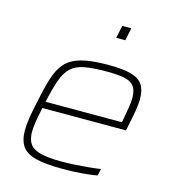

<svg xmlns="http://www.w3.org/2000/svg" viewBox="-107 -801 817 899"><g transform="rotate(15 301.0 -351.5)"><path d="M277 8Q197 8 149.5 -3.5Q102 -15 81.5 -43.5Q61 -72 61 -122Q61 -148 66 -180.5Q71 -213 80 -254Q95 -329 110.5 -380Q126 -431 153 -461Q180 -491 229 -504.5Q278 -518 360 -518Q430 -518 470 -507Q510 -496 527 -470.5Q544 -445 544 -400Q544 -389 541.5 -367.5Q539 -346 533.5 -317.5Q528 -289 521 -256L518 -243H113Q105 -205 100 -175Q95 -145 95 -122Q95 -85 111 -63.5Q127 -42 164.5 -33Q202 -24 266 -24Q295 -24 328.5 -26Q362 -28 394.5 -31Q427 -34 452 -38L445 -5Q426 -1 397.5 2Q369 5 338 6.5Q307 8 277 8ZM120 -275H490L494 -296Q500 -330 504 -353.5Q508 -377 508 -396Q508 -436 492 -455Q476 -474 444 -480Q412 -486 361 -486Q295 -486 254 -478.5Q213 -471 189 -449Q165 -427 150 -385.5Q135 -344 120 -275ZM362 -650 375 -711H419L406 -650Z"/></g></svg>

Font: Saira SemiExpanded Thin
Style: Italic
Weight: 250
Width: 6
Italic angle: -12°
Designer: Hector Gatti with collaboration of the Omnibus-Type team
Foundry: Omnibus-Type
Version: Version 1.101